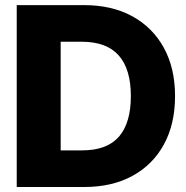

<svg xmlns="http://www.w3.org/2000/svg" viewBox="-20 -748 746 768"><path d="M316.9 0H46.9V-727.5H316.9Q427.7 -727.5 509.3 -682.9Q590.8 -638.2 635.5 -556.6Q680.2 -475.1 680.2 -363.8Q680.2 -252.4 636 -170.9Q591.8 -89.4 510.3 -44.7Q428.7 0 316.9 0ZM222.7 -146.5H308.1Q408.2 -146.5 455.8 -201.4Q503.4 -256.3 503.4 -363.8Q503.4 -471.2 455.1 -526.1Q406.7 -581.1 306.2 -581.1H222.7Z"/></svg>

Font: Inter Display ExtraBold
Style: Regular
Weight: 800
Designer: Rasmus Andersson
Foundry: rsms
Version: Version 4.000;git-a52131595